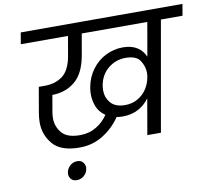

<svg xmlns="http://www.w3.org/2000/svg" viewBox="-96 -851 1282 1154"><g transform="rotate(-10 545.0 -273.5)"><path d="M1090 -740 1078 -670H946L828 0H745L783 -218Q756 -180 714.5 -158Q673 -136 619 -136Q599 -136 582 -139Q539 -76 475 -36.5Q411 3 332 3Q218 3 169.5 -54Q121 -111 121 -186Q121 -213 126 -243L153 -399H189Q255 -399 299 -432.5Q343 -466 358 -549L379 -670H91L103 -740ZM347 -70Q403 -70 446.5 -96Q490 -122 518 -164Q480 -190 466.5 -227.5Q453 -265 453 -299Q453 -320 457 -343Q468 -403 502 -449Q536 -495 585.5 -520Q635 -545 691 -545Q744 -545 778 -523Q812 -501 827 -464L863 -670H463L440 -539Q421 -433 364 -385.5Q307 -338 225 -337L207 -234Q204 -215 204 -197Q204 -148 236 -109Q268 -70 347 -70ZM646 -201Q690 -201 724.5 -221.5Q759 -242 779 -274Q799 -306 805 -341Q808 -356 808 -370Q808 -408 785 -444Q762 -480 696 -480Q637 -480 591 -443Q545 -406 533 -343Q530 -326 530 -311Q530 -267 558 -234Q586 -201 646 -201ZM348 138Q344 161 325 177Q306 193 282 193Q258 193 246.5 179Q235 165 235 148Q235 143 236 138Q240 114 259 97.5Q278 81 302 81Q326 81 337.5 95.5Q349 110 349 127Q349 132 348 138Z"/></g></svg>

Font: Fz Poppins
Style: Italic
Weight: 400
Italic angle: -10°
Designer: Ninad Kale (Devanagari), Jonny Pinhorn (Latin)
Foundry: Indian Type Foundry
Version: Vit hóa bi Vntype.Com & FontZin.Com